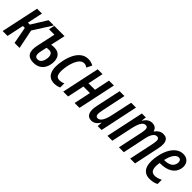

<svg xmlns="http://www.w3.org/2000/svg" viewBox="212 -1558 2577 2577"><g transform="rotate(45 1500.5 -269.5)"><path d="M-2 0 113 -539H205L158 -319H195L331 -539H431L263 -275L319 0H224L179 -240H142L91 0Z M589 10Q423 10 466 -189L524 -457H421L439 -539H634L588 -330Q614 -335 640 -335Q689 -335 718.5 -317.5Q748 -300 762 -271Q776 -242 777.5 -208Q779 -174 772 -140Q756 -67 709 -28.5Q662 10 589 10ZM554 -171Q542 -115 552 -88.5Q562 -62 598 -62Q660 -62 679 -150Q689 -200 674.5 -231Q660 -262 622 -262Q597 -262 573 -257Z M986 10Q888 10 855 -70Q822 -150 852 -288Q867 -361 897 -420.5Q927 -480 972.5 -514.5Q1018 -549 1079 -549Q1132 -549 1176 -523L1139 -447Q1110 -469 1079 -469Q1045 -469 1019 -444Q993 -419 974.5 -377Q956 -335 945 -283Q925 -182 937 -126.5Q949 -71 1004 -71Q1017 -71 1037 -74.5Q1057 -78 1080 -89V-11Q1059 0 1033.5 5Q1008 10 986 10Z M1148 0 1263 -539H1355L1309 -319H1432L1478 -539H1571L1456 0H1364L1415 -240H1291L1240 0Z M1688 10Q1627 10 1605 -40Q1583 -90 1603 -184L1679 -539H1771L1699 -196Q1685 -131 1691.5 -102Q1698 -73 1726 -73Q1764 -73 1791 -118Q1818 -163 1835 -246L1898 -539H1990L1876 0H1802L1807 -67H1804Q1757 10 1688 10Z M1987 0 2102 -539H2177L2168 -470H2171Q2218 -549 2290 -549Q2366 -549 2383 -480H2385Q2408 -513 2437 -531Q2466 -549 2502 -549Q2551 -549 2572.5 -523Q2594 -497 2596.5 -456.5Q2599 -416 2589 -371L2511 0H2419L2494 -356Q2499 -380 2501.5 -405.5Q2504 -431 2496.5 -448.5Q2489 -466 2463 -466Q2438 -466 2419.5 -448Q2401 -430 2389 -402Q2377 -374 2370 -342L2298 0H2205L2282 -362Q2287 -386 2288.5 -409.5Q2290 -433 2282 -449.5Q2274 -466 2251 -466Q2220 -466 2200 -442.5Q2180 -419 2166.5 -380.5Q2153 -342 2143 -296L2080 0Z M2797 10Q2737 10 2702.5 -16.5Q2668 -43 2654.5 -86.5Q2641 -130 2642.5 -183Q2644 -236 2656 -289Q2672 -367 2704 -425.5Q2736 -484 2781 -516.5Q2826 -549 2882 -549Q2948 -549 2980.5 -504Q3013 -459 2999 -391Q2983 -318 2919 -278Q2855 -238 2748 -238H2740Q2727 -148 2745 -108.5Q2763 -69 2814 -69Q2835 -69 2862.5 -76Q2890 -83 2920 -99V-19Q2892 -3 2859.5 3.5Q2827 10 2797 10ZM2871 -473Q2834 -473 2803.5 -432Q2773 -391 2754 -308H2756Q2892 -308 2912 -400Q2918 -433 2907 -453Q2896 -473 2871 -473Z"/></g></svg>

Font: Noto Sans ExtraCondensed Medium
Style: Italic
Weight: 500
Width: 2
Italic angle: -12°
Designer: Monotype Design Team
Foundry: Monotype Imaging Inc.
Version: Version 2.013; ttfautohint (v1.8.4.7-5d5b)